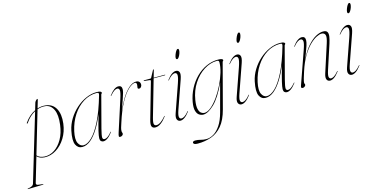

<svg xmlns="http://www.w3.org/2000/svg" viewBox="-187 -1043 3374 1714"><g transform="rotate(-15 1499.5 -186.5)"><path d="M47 -325Q44 -320.5 40.5 -322Q36.5 -325 39.5 -328.5Q61 -360 86.8 -382.8Q112.5 -405.5 140.5 -418.5L160 -484.5Q162.5 -492 171 -501.5Q179.5 -511 184.5 -511Q190 -511 187 -501.5L165.5 -428.5Q202.5 -440.5 239.5 -436.5Q304.5 -430 333.8 -377Q363 -324 352.5 -238.5Q343.5 -165.5 308.2 -108.5Q273 -51.5 222 -19.8Q171 12 115 9.5Q69 7 45 -19L-22.5 210Q-28 228.5 -4 231.5L37.5 236.5Q40.5 236.5 40.5 239Q40.5 241.5 37 241.5L-102 245Q-106 245 -106 243Q-106 240.5 -102 240Q-55 233.5 -48.5 212L138 -410.5Q113 -397.5 90 -376.2Q67 -355 47 -325ZM115.5 2.5Q164 5 207.5 -23.5Q251 -52 281.8 -106Q312.5 -160 322 -234.5Q334 -325.5 309.8 -375.5Q285.5 -425.5 237 -430.5Q200 -434.5 163.5 -421.5L47 -26Q59 -12.5 77 -5.5Q95 1.5 115.5 2.5Z M669.5 -106.5Q654 -46 655.2 -27.8Q656.5 -9.5 674 -9.5Q685.5 -9.5 700.8 -19Q716 -28.5 739.5 -56.5Q742 -60 744 -58.5Q745.5 -57 743 -54Q719 -22 698 -7.2Q677 7.5 659 7.5Q646 7.5 637 -0.8Q628 -9 628 -27.5Q628 -47 639.2 -94.8Q650.5 -142.5 678.5 -239.5Q649 -167.5 614.5 -111.8Q580 -56 541.8 -24.2Q503.5 7.5 463.5 7.5Q424 7.5 405.5 -30.8Q387 -69 405.5 -159Q417 -214.5 447.5 -264Q478 -313.5 520.8 -351.5Q563.5 -389.5 612.8 -411.2Q662 -433 711 -433Q738 -433 747 -427.5Q756 -422 756 -416.5Q756 -412 752 -408.5Q748 -405 747 -401ZM429 -147.5Q413 -73.5 430.2 -39Q447.5 -4.5 478 -4.5Q513.5 -4.5 556 -45.5Q598.5 -86.5 642.5 -174Q686.5 -261.5 726.5 -401Q730.5 -414 727 -419.8Q723.5 -425.5 709 -425.5Q643.5 -425.5 586.2 -389.8Q529 -354 488 -291.5Q447 -229 429 -147.5Z M826.5 -366.5Q825 -368 827.5 -371Q873.5 -432.5 911.5 -432.5Q944 -432.5 944 -398Q944 -385.5 938.8 -366Q933.5 -346.5 921 -310.2Q908.5 -274 886.5 -211Q911 -270 942.2 -320.5Q973.5 -371 1007.8 -401.8Q1042 -432.5 1075.5 -432.5Q1094.5 -432.5 1104.2 -422.5Q1114 -412.5 1114 -396Q1114 -384 1106.5 -374.2Q1099 -364.5 1088.5 -364.5Q1075 -364.5 1075 -375Q1075 -383 1077 -389.5Q1079 -396 1079 -402.5Q1079 -424.5 1064.5 -424.5Q1038 -424.5 1001.8 -390.8Q965.5 -357 927 -287.8Q888.5 -218.5 855 -112Q847.5 -88 842.2 -71.8Q837 -55.5 837 -39Q837 -30.5 839.5 -25.8Q842 -21 842 -15.5Q842 -7 833.8 0.2Q825.5 7.5 812.5 7.5Q801.5 7.5 801.8 -2.2Q802 -12 809.5 -35L901 -318.5Q920.5 -378.5 917.2 -397Q914 -415.5 896.5 -415.5Q885.5 -415.5 870 -406Q854.5 -396.5 831 -368.5Q828 -365 826.5 -366.5Z M1198.5 -413.5 1148 -419Q1145 -419.5 1145 -422Q1145 -425 1149 -425H1205Q1212.5 -425 1215 -429L1249.5 -493.5Q1251.5 -497.5 1254 -497.5Q1257 -497.5 1257 -494.5Q1257 -492 1255 -485.5L1237.5 -425H1341Q1344 -425 1344 -423Q1344 -420 1337.5 -420H1236L1139 -82Q1126.5 -37 1131.8 -23.2Q1137 -9.5 1154 -9.5Q1190 -9.5 1239.5 -68.5Q1242.5 -72 1244 -70.5Q1245.5 -69 1243 -66Q1218 -32 1191.5 -12.2Q1165 7.5 1139.5 7.5Q1115 7.5 1106.8 -9.5Q1098.5 -26.5 1111 -70.5L1203.5 -393.5Q1207 -405 1206.2 -409Q1205.5 -413 1198.5 -413.5Z M1484 -531Q1473 -531 1473 -545Q1473 -555 1479.2 -572.5Q1485.5 -590 1494.2 -604Q1503 -618 1511 -618Q1517 -618 1519 -613.8Q1521 -609.5 1521 -604Q1521 -591 1515 -573.8Q1509 -556.5 1500.2 -543.8Q1491.5 -531 1484 -531ZM1376.5 -90.5Q1360 -43 1364.5 -26.2Q1369 -9.5 1384.5 -9.5Q1396 -9.5 1412 -19Q1428 -28.5 1451.5 -56.5Q1454 -60 1456 -58.5Q1457.5 -57 1455 -54Q1431 -22 1410 -7.2Q1389 7.5 1371 7.5Q1350.5 7.5 1341 -10.8Q1331.5 -29 1345 -67.5L1432.5 -317.5Q1453 -376.5 1449.8 -396Q1446.5 -415.5 1428.5 -415.5Q1417.5 -415.5 1402 -406Q1386.5 -396.5 1363 -368.5Q1360 -365 1358.5 -366.5Q1357 -368 1359.5 -371Q1383.5 -403.5 1404.5 -418Q1425.5 -432.5 1443.5 -432.5Q1465.5 -432.5 1474.2 -414Q1483 -395.5 1467 -349Z M1761 8Q1736.5 101 1693 152.5Q1649.5 204 1591.8 224.5Q1534 245 1466.5 245Q1445 245 1435.8 239.8Q1426.5 234.5 1426.5 227Q1426.5 212 1452.5 212Q1475 212 1499.5 219Q1524 226 1551.5 226Q1584.5 226 1618.5 206Q1652.5 186 1682 142.2Q1711.5 98.5 1730.5 27.5L1799 -228.5Q1742 -103.5 1683.8 -47.8Q1625.5 8 1581.5 8Q1562.5 8 1544.2 -3.8Q1526 -15.5 1517.5 -44.8Q1509 -74 1518 -126Q1529.5 -190 1558.8 -245.8Q1588 -301.5 1630.5 -343.5Q1673 -385.5 1725 -409Q1777 -432.5 1833.5 -432.5Q1878 -432.5 1878 -416.5Q1878 -411.5 1874 -408.8Q1870 -406 1869 -401.5ZM1545 -136Q1536.5 -82 1543.8 -53.5Q1551 -25 1565.8 -14.8Q1580.5 -4.5 1595 -4.5Q1624 -4.5 1657.5 -32.5Q1691 -60.5 1723.5 -106.2Q1756 -152 1782.5 -206Q1809 -260 1824.8 -312.8Q1840.5 -365.5 1840.5 -406.5Q1840.5 -415 1836.8 -419.8Q1833 -424.5 1821.5 -424.5Q1760 -424.5 1701.5 -387.5Q1643 -350.5 1600.8 -285.5Q1558.5 -220.5 1545 -136Z M2048 -531Q2037 -531 2037 -545Q2037 -555 2043.2 -572.5Q2049.5 -590 2058.2 -604Q2067 -618 2075 -618Q2081 -618 2083 -613.8Q2085 -609.5 2085 -604Q2085 -591 2079 -573.8Q2073 -556.5 2064.2 -543.8Q2055.5 -531 2048 -531ZM1940.5 -90.5Q1924 -43 1928.5 -26.2Q1933 -9.5 1948.5 -9.5Q1960 -9.5 1976 -19Q1992 -28.5 2015.5 -56.5Q2018 -60 2020 -58.5Q2021.5 -57 2019 -54Q1995 -22 1974 -7.2Q1953 7.5 1935 7.5Q1914.5 7.5 1905 -10.8Q1895.5 -29 1909 -67.5L1996.5 -317.5Q2017 -376.5 2013.8 -396Q2010.5 -415.5 1992.5 -415.5Q1981.5 -415.5 1966 -406Q1950.5 -396.5 1927 -368.5Q1924 -365 1922.5 -366.5Q1921 -368 1923.5 -371Q1947.5 -403.5 1968.5 -418Q1989.5 -432.5 2007.5 -432.5Q2029.5 -432.5 2038.2 -414Q2047 -395.5 2031 -349Z M2364.5 -106.5Q2349 -46 2350.2 -27.8Q2351.5 -9.5 2369 -9.5Q2380.5 -9.5 2395.8 -19Q2411 -28.5 2434.5 -56.5Q2437 -60 2439 -58.5Q2440.5 -57 2438 -54Q2414 -22 2393 -7.2Q2372 7.5 2354 7.5Q2341 7.5 2332 -0.8Q2323 -9 2323 -27.5Q2323 -47 2334.2 -94.8Q2345.5 -142.5 2373.5 -239.5Q2344 -167.5 2309.5 -111.8Q2275 -56 2236.8 -24.2Q2198.5 7.5 2158.5 7.5Q2119 7.5 2100.5 -30.8Q2082 -69 2100.5 -159Q2112 -214.5 2142.5 -264Q2173 -313.5 2215.8 -351.5Q2258.5 -389.5 2307.8 -411.2Q2357 -433 2406 -433Q2433 -433 2442 -427.5Q2451 -422 2451 -416.5Q2451 -412 2447 -408.5Q2443 -405 2442 -401ZM2124 -147.5Q2108 -73.5 2125.2 -39Q2142.5 -4.5 2173 -4.5Q2208.5 -4.5 2251 -45.5Q2293.5 -86.5 2337.5 -174Q2381.5 -261.5 2421.5 -401Q2425.5 -414 2422 -419.8Q2418.5 -425.5 2404 -425.5Q2338.5 -425.5 2281.2 -389.8Q2224 -354 2183 -291.5Q2142 -229 2124 -147.5Z M2521.5 -366.5Q2520 -368 2522.5 -371Q2546.5 -403.5 2567.5 -418Q2588.5 -432.5 2606.5 -432.5Q2639 -432.5 2639 -397.5Q2639 -379 2628.8 -347.2Q2618.5 -315.5 2606 -283.8Q2593.5 -252 2587 -233.5Q2622.5 -305.5 2661.2 -349.2Q2700 -393 2737 -412.8Q2774 -432.5 2804 -432.5Q2833.5 -432.5 2842.5 -416.8Q2851.5 -401 2847.2 -374Q2843 -347 2832 -312.5L2759.5 -90.5Q2743 -40 2748.2 -24.8Q2753.5 -9.5 2767.5 -9.5Q2779 -9.5 2795 -19Q2811 -28.5 2834.5 -56.5Q2837 -60 2839 -58.5Q2840.5 -57 2838 -54Q2814 -22 2793 -7.2Q2772 7.5 2754 7.5Q2732 7.5 2723.5 -11Q2715 -29.5 2727.5 -67.5L2809 -319.5Q2827.5 -376.5 2819.5 -397Q2811.5 -417.5 2785.5 -417.5Q2766.5 -417.5 2737 -402.5Q2707.5 -387.5 2673.8 -354Q2640 -320.5 2607.2 -265.8Q2574.5 -211 2549 -131.5Q2537 -94.5 2531.5 -75.2Q2526 -56 2524.5 -47.5Q2523 -39 2523 -33.5Q2523 -27.5 2525.5 -24Q2528 -20.5 2528 -14.5Q2528 -7 2519.2 0.2Q2510.5 7.5 2500 7.5Q2488.5 7.5 2487.2 0Q2486 -7.5 2491 -20.5L2596 -318.5Q2617 -378 2613 -396.8Q2609 -415.5 2591.5 -415.5Q2580.5 -415.5 2565 -406Q2549.5 -396.5 2526 -368.5Q2523 -365 2521.5 -366.5Z M3068 -531Q3057 -531 3057 -545Q3057 -555 3063.2 -572.5Q3069.5 -590 3078.2 -604Q3087 -618 3095 -618Q3101 -618 3103 -613.8Q3105 -609.5 3105 -604Q3105 -591 3099 -573.8Q3093 -556.5 3084.2 -543.8Q3075.5 -531 3068 -531ZM2960.5 -90.5Q2944 -43 2948.5 -26.2Q2953 -9.5 2968.5 -9.5Q2980 -9.5 2996 -19Q3012 -28.5 3035.5 -56.5Q3038 -60 3040 -58.5Q3041.5 -57 3039 -54Q3015 -22 2994 -7.2Q2973 7.5 2955 7.5Q2934.5 7.5 2925 -10.8Q2915.5 -29 2929 -67.5L3016.5 -317.5Q3037 -376.5 3033.8 -396Q3030.5 -415.5 3012.5 -415.5Q3001.5 -415.5 2986 -406Q2970.5 -396.5 2947 -368.5Q2944 -365 2942.5 -366.5Q2941 -368 2943.5 -371Q2967.5 -403.5 2988.5 -418Q3009.5 -432.5 3027.5 -432.5Q3049.5 -432.5 3058.2 -414Q3067 -395.5 3051 -349Z"/></g></svg>

Font: Fraunces 144pt S000 Thin
Style: Italic
Weight: 100
Italic angle: -16°
Version: Version 1.000; ttfautohint (v1.8.3)